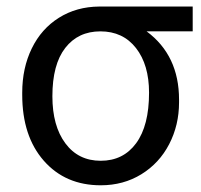

<svg xmlns="http://www.w3.org/2000/svg" viewBox="-20 -548 606 578"><path d="M560.1 -453.6H421.4Q519 -381.3 519 -248V-239.7Q519 -171.4 489.3 -114Q459.5 -56.6 405.5 -23.4Q351.6 9.8 283.2 9.8Q176.8 9.8 111.8 -64.2Q46.9 -138.2 46.9 -262.7V-269Q46.9 -343.3 75.7 -402.3Q104.5 -461.4 157.5 -494.6Q210.4 -527.8 278.8 -528.3H560.1ZM137.7 -258.3Q137.7 -168.9 176.8 -116.5Q215.8 -64 283.2 -64Q351.1 -64 389.9 -116.9Q428.7 -169.9 428.7 -269Q428.7 -353 389.4 -403.3Q350.1 -453.6 282.2 -453.6Q215.3 -453.6 176.5 -403.8Q137.7 -354 137.7 -258.3Z"/></svg>

Font: APIMedia Roboto
Style: Regular
Weight: 400
Designer: Google
Version: Version 2.137; 2017